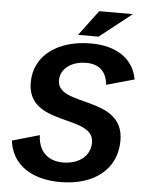

<svg xmlns="http://www.w3.org/2000/svg" viewBox="-59 -921 743 982"><g transform="rotate(5 312.5 -430.0)"><path d="M286 14C462 14 576 -77 576 -224C576 -457 236 -365 236 -504C236 -565 293 -605 368 -605C435 -605 473 -567 478 -502L621 -542C602 -650 510 -706 383 -706C217 -706 93 -622 93 -481C93 -252 432 -348 432 -201C432 -132 374 -87 292 -87C214 -87 165 -135 163 -216L23 -176C37 -54 139 14 286 14ZM313 -744H418L583 -874H410Z"/></g></svg>

Font: Ronzino Bold
Style: Italic
Weight: 700
Italic angle: -8°
Designer: Nunzio Mazzaferro
Foundry: Collletttivo
Version: Version 1.000;Glyphs 3.3 (3337)